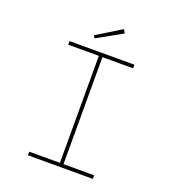

<svg xmlns="http://www.w3.org/2000/svg" viewBox="-154 -989 995 1106"><g transform="rotate(20 343.5 -436.0)"><path d="M144 0V-22H332V-678H144V-700H542V-678H354V-22H542V0ZM274 -764 265 -780 415 -872 428 -850Z"/></g></svg>

Font: Lexend Tera Thin
Style: Regular
Weight: 250
Version: Version 1.007